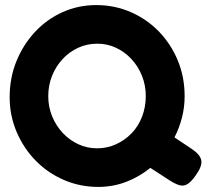

<svg xmlns="http://www.w3.org/2000/svg" viewBox="-20 -717 832 756"><path d="M733 -132Q768 -109 772.5 -86Q777 -63 751 -27Q733 -1 718 8Q703 17 686 12Q669 7 646 -8L572 -56Q529 -21 477 -1Q425 19 367 19Q295 19 231.5 -8.5Q168 -36 120.5 -84.5Q73 -133 45.5 -197.5Q18 -262 18 -334Q18 -410 44.5 -475.5Q71 -541 117.5 -591Q164 -641 226 -669Q288 -697 359 -697Q431 -697 494.5 -669.5Q558 -642 605.5 -593Q653 -544 680 -479Q707 -414 707 -338Q707 -295 696.5 -254Q686 -213 667 -176ZM362 -133Q402 -133 437 -149Q472 -165 498.5 -192.5Q525 -220 539.5 -258Q554 -296 554 -339Q554 -381 539 -418.5Q524 -456 497.5 -484.5Q471 -513 436.5 -529Q402 -545 363 -545Q323 -545 288 -529Q253 -513 226.5 -484.5Q200 -456 185 -418.5Q170 -381 170 -338Q170 -296 185.5 -258.5Q201 -221 227.5 -193Q254 -165 288.5 -149Q323 -133 362 -133Z"/></svg>

Font: Fredoka Light SemiBold
Style: Regular
Weight: 600
Version: Version 2.001